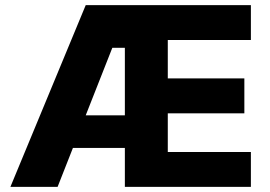

<svg xmlns="http://www.w3.org/2000/svg" viewBox="-20 -727 1049 747"><path d="M313.5 -707H956.1V-571.3H632.8V-421.9H930.7V-286.1H632.8V-135.7H956.1V0H465.8V-151.4H263.7L204.1 0H20.5ZM465.8 -278.3V-541H417L313.5 -278.3Z"/></svg>

Font: Pretendard JP ExtraBold
Style: Regular
Weight: 800
Designer: Base glyphs from Inter by Rasmus Andersson; Hangeul glyphs from Noto Sans CJK(Source Han Sans) by Jang Soo-young and Kan
Foundry: Kil Hyung-jin
Version: Version 1.309